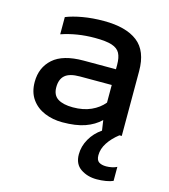

<svg xmlns="http://www.w3.org/2000/svg" viewBox="-106 -568 768 873"><g transform="rotate(15 278.0 -132.0)"><path d="M211 10Q166 10 127.5 -6Q89 -22 66 -54.5Q43 -87 43 -135Q43 -203 89.5 -244.5Q136 -286 233 -286H385V-307Q385 -341 374.5 -361Q364 -381 336.5 -390Q309 -399 256 -399Q172 -399 99 -374V-455Q131 -468 177 -476Q223 -484 276 -484Q380 -484 434.5 -442Q489 -400 489 -305V0H478Q446 25 427.5 53.5Q409 82 409 112Q409 135 421.5 143.5Q434 152 456 152Q469 152 483 149Q497 146 506 141V207Q493 213 472 216.5Q451 220 429 220Q386 220 354 198.5Q322 177 322 131Q322 93 342 58Q362 23 396 0L389 -48Q360 -20 317.5 -5Q275 10 211 10ZM240 -68Q289 -68 325.5 -84.5Q362 -101 385 -129V-212H235Q187 -212 165.5 -193.5Q144 -175 144 -137Q144 -100 169 -84Q194 -68 240 -68Z"/></g></svg>

Font: Kanit
Style: Regular
Weight: 400
Designer: Katatrad Team
Foundry: CadsonDemak
Version: Version 2.000; ttfautohint (v1.8.3)